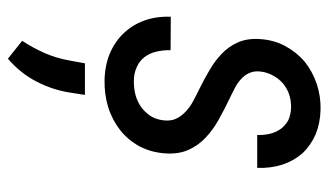

<svg xmlns="http://www.w3.org/2000/svg" viewBox="-193 -385 833 487"><g transform="rotate(90 223.5 -141.5)"><path d="M285.2 -139.2C283.7 -126.5 279.8 -115.7 273.9 -106.4C267.6 -97.2 260.3 -89.4 251.5 -83C242.2 -76.7 232.4 -71.8 221.2 -68.8C210 -65.9 198.7 -64.5 187 -64.5C172.9 -64.5 160.6 -66.9 150.4 -71.8C140.1 -76.2 131.3 -83 125 -91.3C118.7 -99.6 113.8 -109.4 111.3 -120.6C108.4 -131.8 106.9 -144.5 107.4 -157.7L22.5 -158.2C21.5 -133.3 24.9 -110.8 32.2 -90.8C39.6 -70.3 50.8 -52.7 64.9 -38.1C79.1 -23.4 96.2 -11.7 116.2 -3.4C136.2 4.9 158.7 9.3 183.1 9.8C207 10.3 230 7.3 252 0.5C273.9 -6.3 293 -16.6 310.1 -29.8C326.7 -43 340.3 -59.1 351.1 -78.6C361.3 -98.1 367.7 -120.6 369.1 -145.5C370.6 -168 367.2 -187.5 359.9 -203.6C352.5 -219.7 342.3 -234.4 329.1 -246.6C315.9 -258.8 301.3 -270 284.2 -279.3C267.1 -288.6 250 -297.9 232.4 -306.2C223.1 -310.5 214.4 -314.9 205.1 -319.8C195.8 -324.2 188 -329.6 181.2 -335.9C173.8 -342.3 168.5 -349.6 165 -357.9C161.1 -366.2 160.2 -376 161.6 -387.2C163.1 -398.9 167 -409.7 172.4 -418.9C177.7 -428.2 184.1 -436.5 192.4 -443.4C200.2 -449.7 209.5 -455.1 219.7 -458.5C230 -461.9 241.2 -463.4 252.9 -463.4C265.1 -462.9 275.9 -460.4 285.2 -456.1C293.9 -451.2 301.3 -444.8 307.1 -437C312.5 -429.2 316.9 -419.9 319.3 -409.7C321.8 -399.4 322.8 -388.7 322.3 -377.4H405.8C406.7 -400.4 403.8 -421.9 397.5 -441.4C391.1 -460.9 381.3 -478 368.7 -492.2C355.5 -506.3 339.8 -517.1 321.3 -525.4C302.2 -533.2 281.2 -537.6 257.8 -538.1C234.9 -538.6 213.4 -535.2 192.4 -528.3C171.4 -521 152.3 -510.7 136.2 -497.6C120.1 -483.9 106.9 -467.3 96.7 -448.2C86.4 -429.2 80.6 -407.7 79.1 -384.3C77.6 -362.8 80.6 -344.2 87.4 -328.6C94.2 -313 104 -299.3 116.2 -287.6C128.4 -275.9 142.1 -265.6 158.2 -256.3C173.8 -247.1 189.9 -238.3 207 -230C216.3 -225.6 225.6 -220.7 235.8 -215.3C246.1 -210 254.9 -203.6 262.7 -196.3C270.5 -189 276.9 -180.7 281.2 -171.4C285.6 -162.1 286.6 -151.4 285.2 -139.2ZM214.8 97.7 220.7 59.6H140.6L133.3 99.6C129.4 121.6 123 142.1 114.7 161.6C106 181.2 95.7 200.2 83.5 218.8L128.9 254.9C152.8 234.4 171.9 210.9 186 184.1C200.2 157.2 210 128.4 214.8 97.7Z"/></g></svg>

Font: Roboto Condensed
Style: Italic
Weight: 400
Designer: Google
Version: Version 1.000;PS 001.000;hotconv 1.0.88;makeotf.lib2.5.64775